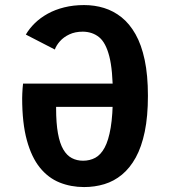

<svg xmlns="http://www.w3.org/2000/svg" viewBox="-20 -726 690 758"><path d="M312 12.5Q260 12.5 215.2 -5.5Q170.5 -23.5 137.5 -64.2Q104.5 -105 86 -172.5Q67.5 -240 67.5 -338.5Q67.5 -346 68 -356.2Q68.5 -366.5 69.2 -377Q70 -387.5 71 -396H458V-304H201.5Q201.5 -302 201.5 -301.2Q201.5 -300.5 201.5 -299Q201.5 -239.5 208.8 -199.5Q216 -159.5 230 -135.8Q244 -112 263.8 -101.8Q283.5 -91.5 308 -91.5Q334.5 -91.5 356 -103Q377.5 -114.5 393 -143Q408.5 -171.5 417 -222Q425.5 -272.5 425.5 -350.5Q425.5 -449.5 411.5 -503.8Q397.5 -558 371.2 -579.2Q345 -600.5 307 -601Q276.5 -601 253.8 -590.2Q231 -579.5 216.5 -563Q202 -546.5 196.5 -530.5L82 -589.5Q96 -613.5 117.5 -634.5Q139 -655.5 168.2 -671.8Q197.5 -688 233.8 -697Q270 -706 312 -706Q353.5 -706 390.8 -694.5Q428 -683 459.8 -657.8Q491.5 -632.5 515 -591Q538.5 -549.5 551.2 -489.5Q564 -429.5 564 -348Q564 -266.5 551.5 -206.2Q539 -146 516 -104.2Q493 -62.5 461.5 -36.5Q430 -10.5 392 1Q354 12.5 312 12.5Z"/></svg>

Font: Trispace Thin SemiBold
Style: Regular
Weight: 600
Version: Version 1.210